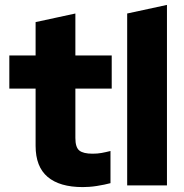

<svg xmlns="http://www.w3.org/2000/svg" viewBox="-20 -755 750 782"><path d="M125 -161V-394H18V-529H125V-665Q166 -674 206 -682.5Q246 -691 287 -700V-529H435V-394H287V-193Q287 -155 303 -142Q319 -129 357 -129Q377 -129 393.5 -132Q410 -135 430 -140V-9Q419 -6 404.5 -3Q390 0 374 2.5Q358 5 343 6Q328 7 317 7Q223 7 174 -34.5Q125 -76 125 -161Z M660 -735V0H498V-700Z"/></svg>

Font: Rosa Sans Black
Style: Regular
Weight: 900
Designer: Pentagram / MCKL
Foundry: Pentagram / MCKL
Version: Version 1.005;September 16, 2019;FontCreator 11.5.0.2425 64-